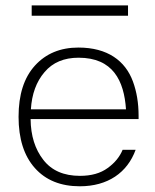

<svg xmlns="http://www.w3.org/2000/svg" viewBox="-20 -666 560 692"><path d="M94.2 -646.5V-609.4H441.4V-646.5ZM479.5 -236.8V-249C479.5 -294.4 472.7 -335.4 459 -372.6C431.6 -446.8 367.7 -494.6 262.7 -494.6C197.8 -494.6 145.5 -473.1 106 -429.7C66.4 -386.2 46.9 -324.7 46.9 -245.1C46.9 -166 66.4 -104.5 105.5 -60.5C144.5 -16.6 198.7 5.4 267.6 5.4C368.7 5.4 439 -43.9 468.8 -126H421.9C411.6 -101.1 394 -79.1 368.2 -60.5C342.3 -41.5 309.1 -32.2 268.1 -32.2C210 -32.2 166 -51.3 136.2 -89.8C106.4 -127.9 90.8 -176.8 90.3 -236.8ZM91.3 -272C94.7 -326.7 110.8 -371.6 140.6 -406.2C169.9 -440.9 210.9 -458 263.2 -458C387.2 -458 427.2 -375 434.1 -272Z"/></svg>

Font: Estedad ExtraLight
Style: Regular
Weight: 200
Designer: Amin Abedi
Version: Version 7.3